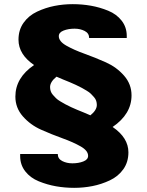

<svg xmlns="http://www.w3.org/2000/svg" viewBox="-20 -720 707 924"><path d="M590 -547V-537H409Q409 -560 387.5 -571Q366 -582 339 -582Q309 -582 286 -573Q263 -564 263 -546Q263 -521 299 -500.5Q335 -480 386.5 -461.5Q438 -443 489.5 -420Q541 -397 577 -356Q613 -315 613 -261Q613 -171 522 -109Q598 -57 598 13Q598 60 573.5 94.5Q549 129 508.5 148Q468 167 425 175.5Q382 184 337 184Q292 184 249.5 176.5Q207 169 166.5 152.5Q126 136 101.5 104.5Q77 73 77 31V21H258Q258 44 279.5 55Q301 66 328 66Q358 66 381 57Q404 48 404 30Q404 5 368 -15.5Q332 -36 280.5 -54.5Q229 -73 177.5 -96Q126 -119 90 -160Q54 -201 54 -255Q54 -346 144 -407Q69 -458 69 -529Q69 -576 93.5 -610.5Q118 -645 158.5 -664Q199 -683 242 -691.5Q285 -700 330 -700Q375 -700 417.5 -692.5Q460 -685 500.5 -668.5Q541 -652 565.5 -620.5Q590 -589 590 -547ZM252 -351Q221 -326 221 -301Q221 -291 224 -281.5Q227 -272 234.5 -263.5Q242 -255 249.5 -247.5Q257 -240 270.5 -232Q284 -224 294 -218.5Q304 -213 322 -204.5Q340 -196 351.5 -191.5Q363 -187 383.5 -178.5Q404 -170 415 -165Q446 -190 446 -215Q446 -225 443 -234.5Q440 -244 432.5 -252.5Q425 -261 417.5 -268.5Q410 -276 396.5 -284Q383 -292 373 -297.5Q363 -303 345 -311.5Q327 -320 315.5 -324.5Q304 -329 283.5 -337.5Q263 -346 252 -351Z"/></svg>

Font: Archicoco
Style: Regular
Weight: 400
Designer: Hector Gatti
Foundry: Hector Gatti
Version: 1.002